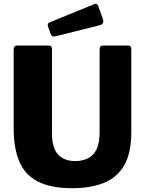

<svg xmlns="http://www.w3.org/2000/svg" viewBox="-20 -982 764 1012"><path d="M672 -284Q672 -174 634 -109.5Q596 -45 526 -17.5Q456 10 362 10Q247 10 179 -25.5Q111 -61 81.5 -131.5Q52 -202 52 -304V-721Q52 -742 70 -742H237Q254 -742 254 -723V-280Q254 -201 286.5 -167Q319 -133 377 -133Q413 -133 442.5 -147Q472 -161 488.5 -194Q505 -227 505 -283V-721Q505 -742 523 -742H656Q672 -742 672 -723V-284ZM498 -950 523 -879Q530 -856 506 -849L274 -791Q262 -788 256.5 -791Q251 -794 247 -803L233 -842Q228 -858 241 -864L479 -961Q492 -966 498 -950Z"/></svg>

Font: Libre Franklin Thin ExtraBold
Style: Regular
Weight: 800
Version: Version 3.000